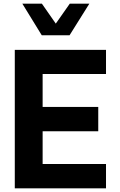

<svg xmlns="http://www.w3.org/2000/svg" viewBox="-20 -1020 650 1040"><path d="M206.1 -829.1 101.1 -1000H207L282.2 -892.1L357.9 -1000H463.9L356.9 -829.1ZM210.9 -619.1V-440.9H512.2V-309.1H210.9V-131.8H554.2V0H60.1V-750H554.2V-619.1Z"/></svg>

Font: Oakes Grotesk Bold
Style: Regular
Weight: 700
Designer: Samuel Oakes
Foundry: Samuel Oakes
Version: Version 1.000;PS 001.000;hotconv 1.0.88;makeotf.lib2.5.64775